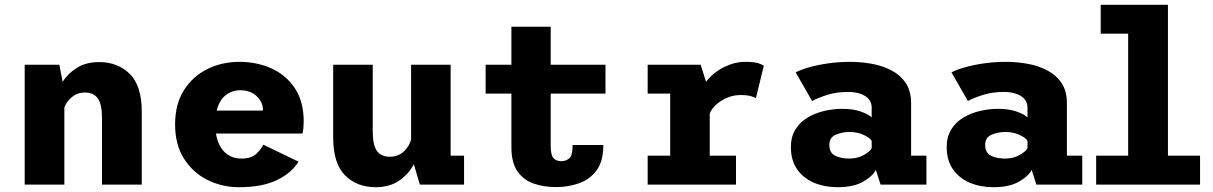

<svg xmlns="http://www.w3.org/2000/svg" viewBox="-20 -770 5062 801"><path d="M83 0V-500H227.5L241.5 -428.5Q263.5 -464 301.5 -487.5Q339.5 -511 394 -511Q471 -511 521.2 -461.8Q571.5 -412.5 571.5 -303V0H405.5V-277.5Q405.5 -334.5 388.2 -359.2Q371 -384 334 -384Q303 -384 280.5 -365.5Q258 -347 248.5 -322V0Z M977 11Q907 11 846.2 -19Q785.5 -49 748 -107.5Q710.5 -166 710.5 -251Q710.5 -336 747.5 -394Q784.5 -452 845.2 -482Q906 -512 978.5 -512Q1051 -512 1112 -484.8Q1173 -457.5 1210 -402.2Q1247 -347 1247 -262.5Q1247 -250.5 1245.8 -236.8Q1244.5 -223 1242 -213H881Q889 -163 916.8 -135.8Q944.5 -108.5 987 -108.5Q1029 -108.5 1050.2 -129.2Q1071.5 -150 1078.5 -166.5L1225.5 -95.5Q1195 -47 1133.8 -18Q1072.5 11 977 11ZM982 -393.5Q948.5 -393.5 921.8 -373Q895 -352.5 884 -308.5H1077V-312Q1077 -343.5 1051 -368.5Q1025 -393.5 982 -393.5Z M1546.5 11Q1469.5 11 1419.8 -38.2Q1370 -87.5 1370 -197V-500H1535V-222.5Q1535 -165.5 1552.2 -140.8Q1569.5 -116 1606.5 -116Q1641 -116 1664.5 -138Q1688 -160 1695 -188V-500H1860V-120.5H1916V0H1731.5L1706.5 -85Q1685.5 -44.5 1645.8 -16.8Q1606 11 1546.5 11Z M2113.5 -156V-379.5H2006V-500H2113.5V-658.5H2277.5V-500H2506V-379.5H2277.5V-160.5Q2277.5 -122.5 2289.5 -110Q2301.5 -97.5 2320.5 -97.5Q2340 -97.5 2354.5 -109Q2369 -120.5 2369 -165H2497Q2497 -97.5 2469 -59.5Q2441 -21.5 2395.8 -5.5Q2350.5 10.5 2299.5 10.5Q2248.5 10.5 2206.2 -4.2Q2164 -19 2138.8 -55.2Q2113.5 -91.5 2113.5 -156Z M2682 0V-120.5H2776V-379.5H2682V-500H2903L2925.5 -429Q2956 -468 3000.5 -490Q3045 -512 3088.5 -512Q3127.5 -512 3145 -505.8Q3162.5 -499.5 3166.5 -496L3133.5 -360.5Q3129.5 -363.5 3113.8 -368.5Q3098 -373.5 3070 -373.5Q3028.5 -373.5 2991.2 -350.8Q2954 -328 2941 -296.5V-120.5H3050.5V0Z M3474 11Q3419.5 11 3375.2 -8Q3331 -27 3305.2 -64.2Q3279.5 -101.5 3279.5 -156.5Q3279.5 -200 3298.8 -230.5Q3318 -261 3349.5 -279.8Q3381 -298.5 3418.8 -307.2Q3456.5 -316 3493 -316Q3540.5 -316 3573 -304Q3605.5 -292 3616.5 -280V-320.5Q3616.5 -353 3588.5 -369.8Q3560.5 -386.5 3518.5 -386.5Q3469.5 -386.5 3430 -373.8Q3390.5 -361 3368 -348.5L3299.5 -468Q3318.5 -478.5 3354 -488.8Q3389.5 -499 3434.2 -505.5Q3479 -512 3527 -512Q3570.5 -512 3615.2 -504.2Q3660 -496.5 3697.5 -477.2Q3735 -458 3758 -424.5Q3781 -391 3781 -339.5V-120.5H3845V0H3653.5L3634 -61.5Q3623 -37 3582.5 -13Q3542 11 3474 11ZM3523 -108.5Q3557.5 -108.5 3583.5 -123.2Q3609.5 -138 3616.5 -151.5V-182.5Q3609 -195.5 3582.5 -207.5Q3556 -219.5 3525.5 -219.5Q3494 -219.5 3467 -208.2Q3440 -197 3440 -165Q3440 -132.5 3464 -120.5Q3488 -108.5 3523 -108.5Z M4124 11Q4069.5 11 4025.2 -8Q3981 -27 3955.2 -64.2Q3929.5 -101.5 3929.5 -156.5Q3929.5 -200 3948.8 -230.5Q3968 -261 3999.5 -279.8Q4031 -298.5 4068.8 -307.2Q4106.5 -316 4143 -316Q4190.5 -316 4223 -304Q4255.5 -292 4266.5 -280V-320.5Q4266.5 -353 4238.5 -369.8Q4210.5 -386.5 4168.5 -386.5Q4119.5 -386.5 4080 -373.8Q4040.5 -361 4018 -348.5L3949.5 -468Q3968.5 -478.5 4004 -488.8Q4039.5 -499 4084.2 -505.5Q4129 -512 4177 -512Q4220.5 -512 4265.2 -504.2Q4310 -496.5 4347.5 -477.2Q4385 -458 4408 -424.5Q4431 -391 4431 -339.5V-120.5H4495V0H4303.5L4284 -61.5Q4273 -37 4232.5 -13Q4192 11 4124 11ZM4173 -108.5Q4207.5 -108.5 4233.5 -123.2Q4259.5 -138 4266.5 -151.5V-182.5Q4259 -195.5 4232.5 -207.5Q4206 -219.5 4175.5 -219.5Q4144 -219.5 4117 -208.2Q4090 -197 4090 -165Q4090 -132.5 4114 -120.5Q4138 -108.5 4173 -108.5Z M4553 0V-120.5H4686.5V-629.5H4572V-750H4852.5V-120.5H4986.5V0Z"/></svg>

Font: Trispace
Style: Bold
Weight: 700
Designer: Tyler Finck
Foundry: Etcetera Type Company
Version: Version 1.210; ttfautohint (v1.8.3)